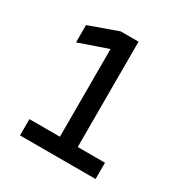

<svg xmlns="http://www.w3.org/2000/svg" viewBox="-161 -820 909 948"><g transform="rotate(30 293.0 -346.5)"><path d="M83 0V-92.8H256.8V-592.8L92.8 -536.1V-634.8L256.8 -693.4H358.4V-92.8H513.7V0Z"/></g></svg>

Font: Cascadia Mono PL
Style: Regular
Weight: 400
Monospace: yes
Designer: Aaron Bell
Foundry: Saja Typeworks
Version: Version 2404.023; ttfautohint (v1.8.4)